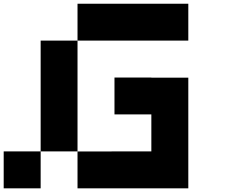

<svg xmlns="http://www.w3.org/2000/svg" viewBox="-20 -820 1240 1040"><path d="M0 200.2V0H200.2V200.2ZM399.9 200.2V0.5L799.8 0V-200.2H600.1V-399.9H799.8V-399.4H1000V200.2ZM1000 -799.8V-600.1H399.9V-799.8ZM399.9 0H200.2V-600.1H399.9Z"/></svg>

Font: QuinqueFive
Style: Regular
Weight: 400
Monospace: yes
Designer: GGBotNet
Foundry: GGBotNet
Version: 1.1